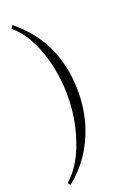

<svg xmlns="http://www.w3.org/2000/svg" viewBox="-201 -788 860 1246"><g transform="rotate(-20 229.5 -165.0)"><path d="M238.3 -166Q238.3 -299.8 202.1 -426.3Q148.9 -611.8 43.9 -695.8L58.1 -717.3Q116.7 -670.4 164.6 -611.3Q312 -429.2 312 -166Q312 -42.5 276.4 67.9Q212.9 264.2 58.1 386.2L43.9 369.1Q126.5 297.4 175.3 173.3Q238.3 12.7 238.3 -166Z"/></g></svg>

Font: Amiri
Style: Regular
Weight: 400
Designer: Khaled Hosny
Version: Version 000.108